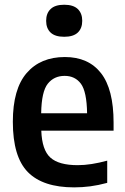

<svg xmlns="http://www.w3.org/2000/svg" viewBox="-20 -800 540 830"><path d="M300.5 10Q165.5 10 100.5 -56Q35.5 -122 35.5 -273.5Q35.5 -415 95.2 -484.2Q155 -553.5 260.5 -553.5Q362 -553.5 416.5 -484Q471 -414.5 471 -270V-235H158.5Q161.5 -151.5 197.8 -118.8Q234 -86 316 -86Q345 -86 376.8 -91Q408.5 -96 443.5 -105.5V-9.5Q404.5 1 370 5.5Q335.5 10 300.5 10ZM259.5 -472Q213.5 -472 186.5 -438Q159.5 -404 158 -310.5H356.5Q355 -404 329.8 -438Q304.5 -472 259.5 -472ZM257.5 -641Q218 -641 198.8 -659.2Q179.5 -677.5 179.5 -710Q179.5 -742.5 198.8 -761Q218 -779.5 257.5 -779.5Q297 -779.5 316.2 -761Q335.5 -742.5 335.5 -710Q335.5 -677.5 316.2 -659.2Q297 -641 257.5 -641Z"/></svg>

Font: Encode Sans Semi Condensed SemiBold
Style: Regular
Weight: 600
Width: 4
Designer: Multiple Designers
Foundry: Impallari Type
Version: Version 3.000; ttfautohint (v1.8.3) -l 8 -r 50 -G 200 -x 14 